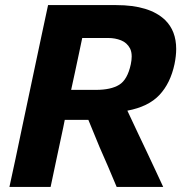

<svg xmlns="http://www.w3.org/2000/svg" viewBox="-20 -733 731 753"><path d="M17 0Q29.5 -57.5 41 -111Q52 -164.5 66.5 -232.5L117.5 -473.5Q132.5 -543.5 144 -598.5Q155.5 -653.5 168.5 -713H436Q566.5 -713 627.5 -654.5Q671 -612 671 -541Q671 -514 664.5 -482Q648.5 -406.5 605.2 -360.5Q562 -314.5 479.5 -299L522.5 -207.5Q538 -174.5 556 -137Q573.5 -99 590.5 -63.5Q607 -27.5 620 0H437.5Q419.5 -42 403.5 -80.5Q387 -118.5 370.5 -156L326.5 -263H234L228 -233Q213.5 -164.5 202 -111.2Q190.5 -58 178.5 0ZM405 -584H302.5Q295.5 -553 289 -520Q282 -487 274 -449.5L259 -380.5H356Q415 -380.5 447.5 -400.5Q480 -420.5 493 -481Q496.5 -498 496.5 -511.5Q496.5 -530 490 -543Q478 -565.5 454.8 -574.8Q431.5 -584 405 -584Z"/></svg>

Font: Heraclito
Style: Bold Italic
Weight: 700
Italic angle: -12°
Designer: Kostas Bartsokas (font) & Cristiano Sobral (main changes)
Foundry: Kostas Bartsokas (font) & Cristiano Sobral (main changes)
Version: Version 1.00;July 8, 2020;FontCreator 13.0.0.2655 64-bit